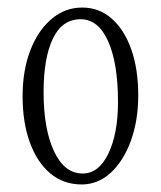

<svg xmlns="http://www.w3.org/2000/svg" viewBox="-20 -487 431 514"><path d="M198.7 6.8Q149.9 6.8 114.5 -22.9Q79.1 -52.7 59.8 -106Q40.5 -159.2 40.5 -229.5Q40.5 -298.3 61 -351.8Q81.5 -405.3 117.7 -436Q153.8 -466.8 200.2 -466.8Q245.6 -466.8 279.3 -437Q313 -407.2 331.5 -354.5Q350.1 -301.8 350.1 -231.9Q350.1 -165 330.6 -110.8Q311 -56.6 276.9 -24.9Q242.7 6.8 198.7 6.8ZM201.2 -22.5Q244.6 -22.5 270.3 -76.2Q295.9 -129.9 295.9 -213.9Q295.9 -317.4 269.5 -376.5Q243.2 -435.5 195.8 -435.5Q146.5 -435.5 121.6 -383.8Q96.7 -332 96.7 -240.2Q96.7 -142.1 124.5 -82.3Q152.3 -22.5 201.2 -22.5Z"/></svg>

Font: Lateef ExtraLight
Style: Regular
Weight: 200
Designer: SIL International
Foundry: SIL International
Version: Version 4.200